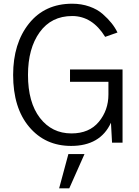

<svg xmlns="http://www.w3.org/2000/svg" viewBox="-20 -769 749 1035"><path d="M50.8 0ZM50.8 -365.2Q50.8 -535.2 136.2 -642.1Q221.7 -749 369.1 -749Q418.9 -749 461.9 -733.9Q504.9 -718.8 533.7 -693.4Q562.5 -668 581.5 -644Q600.6 -620.1 613.3 -593.8L546.9 -570.3Q477.5 -682.6 369.1 -682.6Q256.8 -682.6 193.8 -595.2Q130.9 -507.8 130.9 -365.2Q130.9 -216.8 195.3 -133.3Q259.8 -49.8 365.2 -49.8Q460.9 -49.8 512.7 -112.3Q564.5 -174.8 564.5 -259.8V-328.1H357.4V-394.5H640.6V0H584L578.1 -107.4Q520.5 17.6 363.3 17.6Q223.6 17.6 137.2 -85Q50.8 -187.5 50.8 -365.2ZM298.8 246.1 348.6 61.5H435.5L353.5 246.1Z"/></svg>

Font: Batunionen A1
Style: Regular
Weight: 400
Designer: HanYang I&C Co.,Ltd.
Foundry: HanYang I&C Co.,Ltd.
Version: Version 2.50; ttfautohint (v1.6)